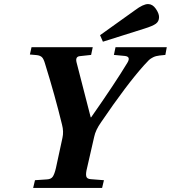

<svg xmlns="http://www.w3.org/2000/svg" viewBox="-20 -924 840 944"><path d="M472 -751 644 -874Q684 -904 708 -904Q730 -904 746 -881Q762 -858 762 -840Q762 -819 746.5 -807.5Q731 -796 689 -783L486 -719ZM127 -656 135 -692H436L428 -654L373 -648Q350 -646 356 -619L426 -347H428Q545 -514 606 -615Q625 -646 593 -649L540 -654L548 -692H800L793 -654L764 -651Q746 -649 733 -642.5Q720 -636 712.5 -629Q705 -622 688 -603Q602 -507 477 -323Q450 -285 443 -251L408 -98Q401 -71 404 -57.5Q407 -44 427 -43L491 -38L482 0H143L152 -38L211 -42Q231 -43 239.5 -55.5Q248 -68 255 -98L287 -246Q294 -277 285 -311Q250 -455 202 -609Q195 -634 186.5 -642.5Q178 -651 161 -653Z"/></svg>

Font: Lingua Franca
Style: Bold Italic
Weight: 700
Italic angle: -13°
Version: Version 1.19